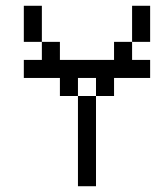

<svg xmlns="http://www.w3.org/2000/svg" viewBox="-20 -645 540 665"><path d="M125 -500H62.5V-625H125ZM62.5 -437.5H125V-500H187.5V-437.5H375V-500H437.5V-437.5H500V-375H375V-312.5H312.5V-375H250V-312.5H187.5V-375H62.5ZM250 -312.5H312.5V0H250ZM437.5 -625H500V-500H437.5Z"/></svg>

Font: ChillBitmapSE 16px
Style: Regular
Weight: 400
Designer: Designed by Warren2060
Foundry: ChillType
Version: Version 1.000